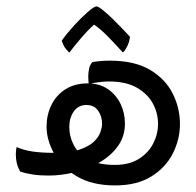

<svg xmlns="http://www.w3.org/2000/svg" viewBox="-20 -537 610 598"><path d="M338.9 40.5Q266.1 40.5 218.5 11.7Q170.9 -17.1 147.9 -59.6Q125 -102.1 125 -142.6Q125 -178.2 139.6 -209Q154.3 -239.7 183.1 -258.5Q211.9 -277.3 253.4 -277.3Q290 -277.3 315.9 -259.5Q341.8 -241.7 355.5 -213.4Q369.1 -185.1 369.1 -152.3Q369.1 -112.8 347.7 -82.5Q326.2 -52.2 290.8 -31.7Q255.4 -11.2 213.4 -0.7Q171.4 9.8 130.4 9.8Q103 9.8 81.1 6.3Q59.1 2.9 42.5 -2.9Q34.7 -18.1 32 -30.3Q29.3 -42.5 29.3 -57.1Q29.3 -62 29.8 -67.4Q30.3 -72.8 31.7 -79.1Q51.8 -69.8 79.3 -65.4Q106.9 -61 148.4 -61Q197.8 -61 227.5 -71Q257.3 -81.1 272.5 -95.7Q287.6 -110.4 292.7 -125.5Q297.9 -140.6 297.9 -150.9Q297.9 -175.3 285.4 -192.6Q272.9 -210 249.5 -210Q224.1 -210 210 -190.2Q195.8 -170.4 195.8 -141.6Q195.8 -111.3 210.2 -84.2Q224.6 -57.1 255.9 -40.3Q287.1 -23.4 337.4 -23.4Q382.8 -23.4 412.6 -42.2Q442.4 -61 457.3 -90.3Q472.2 -119.6 472.2 -151.4Q472.2 -184.6 456.1 -214.6Q439.9 -244.6 406.2 -263.9Q372.6 -283.2 319.8 -283.2Q290.5 -283.2 256.3 -275.4Q255.9 -280.3 255.4 -286.1Q254.9 -292 254.9 -298.3Q254.9 -311 257.6 -323.5Q260.3 -335.9 268.1 -343.8Q296.9 -348.1 321.8 -348.1Q398.9 -348.1 447 -319.6Q495.1 -291 517.8 -245.8Q540.5 -200.7 540.5 -150.9Q540.5 -103 518.3 -59.1Q496.1 -15.1 451.2 12.7Q406.2 40.5 338.9 40.5ZM196.3 -373.5Q194.3 -373.5 185.5 -384.3Q176.8 -395 172.4 -410.6Q188 -432.6 210.7 -457.5Q233.4 -482.4 253.4 -499.8Q273.4 -517.1 280.3 -517.1Q286.1 -517.1 300 -505.9Q314 -494.6 330.6 -478.5Q347.2 -462.4 362.1 -446.8Q377 -431.2 384.8 -422.4Q382.8 -404.3 374.3 -389.2Q365.7 -374 362.3 -374Q339.8 -398.9 316.4 -422.9Q293 -446.8 272.9 -460.4Q253.4 -442.9 231 -416.5Q208.5 -390.1 196.3 -373.5Z"/></svg>

Font: Harmattan
Style: Regular
Weight: 400
Designer: George W. Nuss III and SIL International
Foundry: SIL International
Version: Version 4.000